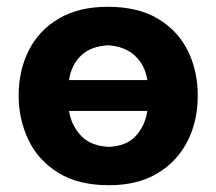

<svg xmlns="http://www.w3.org/2000/svg" viewBox="-20 -533 638 566"><path d="M301.5 13Q210.5 13 151.2 -24Q92 -61 63.5 -121.2Q35 -181.5 35 -251Q35 -325.5 65 -384.8Q95 -444 153.8 -478.5Q212.5 -513 298 -513Q386.5 -513 445.2 -478Q504 -443 533.5 -383.8Q563 -324.5 563 -251Q563 -175.5 532.2 -115.8Q501.5 -56 443.2 -21.5Q385 13 301.5 13ZM300 -399.5Q247 -397 218.2 -368.5Q189.5 -340 183.5 -297H414.5Q407.5 -341 378 -368.5Q348.5 -396 300 -399.5ZM301 -100Q354 -102.5 381 -133Q408 -163.5 414.5 -206H183.5Q190 -163.5 218.8 -133Q247.5 -102.5 301 -100Z"/></svg>

Font: Commissioner Flair
Style: Bold
Weight: 700
Designer: Kostas Bartsokas
Foundry: Kostas Bartsokas
Version: Version 1.000; ttfautohint (v1.8.3)